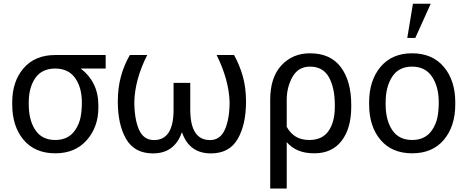

<svg xmlns="http://www.w3.org/2000/svg" viewBox="-20 -830 2562 1052"><path d="M283 -63Q355.5 -63 392 -117.5Q413 -148.5 420.8 -184.5Q428.5 -220.5 428.5 -269.5Q428.5 -350 391.8 -402.2Q355 -454.5 281.5 -454.5Q209 -454 173.2 -402Q137.5 -350 137.5 -269.5V-258Q137.5 -171.5 173.8 -117.2Q210 -63 283 -63ZM283 10Q171.5 10 109.2 -63.8Q47 -137.5 47 -258V-269.5Q47 -384.5 109.5 -456.5Q172 -528.5 282 -528.5H559V-454.5H424L423.5 -453Q469 -419 494 -368.5Q519 -318 519 -251.5V-240Q519 -134.5 455.5 -62.2Q392 10 283 10Z M1135.5 10.5Q1017.5 10.5 977.5 -104H976Q935.5 10.5 818.5 10.5Q717 10.5 671.2 -68.2Q625.5 -147 625.5 -273Q625.5 -349 642.8 -411.8Q660 -474.5 691.5 -528.5H786.5Q719 -394 716 -273Q716 -178.5 741.2 -120.5Q766.5 -62.5 823.5 -62.5Q931.5 -62.5 931 -230V-376H1022.5V-230Q1022.5 -62.5 1130.5 -62.5Q1186.5 -62.5 1212.2 -120Q1238 -177.5 1238 -273Q1233.5 -394 1167 -528.5H1262.5Q1292.5 -474.5 1310.2 -412.5Q1328 -350.5 1328 -273Q1328 -147 1282.2 -68.2Q1236.5 10.5 1135.5 10.5Z M1675 -63Q1746 -63 1780.2 -112.5Q1814.5 -162 1814.5 -244.5V-255Q1814.5 -349.5 1782 -407.2Q1749.5 -465 1678.5 -465Q1614.5 -465 1582.8 -409Q1551 -353 1551 -282V-135Q1571 -99 1601.2 -81Q1631.5 -63 1675 -63ZM1551 203H1460.5V-282H1461L1460.5 -283Q1460.5 -405.5 1521.8 -471.8Q1583 -538 1678.5 -538Q1790.5 -538 1847.5 -462Q1904.5 -386 1904.5 -255V-244.5Q1904.5 -127.5 1852 -58.8Q1799.5 10 1702 10Q1650.5 10 1614 -5.5Q1577.5 -21 1551 -51Z M2255.5 -622H2211.5L2242.5 -809.5H2340ZM2238.5 10Q2127 10 2064.8 -63.8Q2002.5 -137.5 2002.5 -258V-269.5Q2002.5 -389 2065 -463.5Q2127.5 -538 2237.5 -538Q2349 -538 2411.8 -463.5Q2474.5 -389 2474.5 -269.5V-258Q2474.5 -138 2412 -64Q2349.5 10 2238.5 10ZM2238.5 -63Q2311 -63 2347.5 -117.5Q2368.5 -148.5 2376.2 -184.5Q2384 -220.5 2384 -269.5Q2384 -354.5 2347.2 -409.8Q2310.5 -465 2237.5 -465Q2165 -465 2129 -409.8Q2093 -354.5 2093 -269.5V-258Q2093 -171.5 2129.2 -117.2Q2165.5 -63 2238.5 -63Z"/></svg>

Font: Roberto Sans
Style: Regular
Weight: 400
Designer: Google (font) & Cristiano Sobral (main changes)
Version: Version 1.500; ttfautohint (v1.8.4.7-5d5b-dirty)